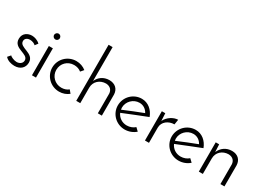

<svg xmlns="http://www.w3.org/2000/svg" viewBox="-14 -1515 3121 2272"><g transform="rotate(30 1547.0 -379.0)"><path d="M279 -362C248 -393 203 -407 168 -407C114 -407 49 -376 49 -297C49 -163 239 -201 239 -109C239 -64 196 -45 163 -45C127 -45 78 -68 70 -81C68 -81 48 -54 36 -42C65 -7 118 8 163 8C247 8 294 -44 294 -111C294 -241 105 -207 105 -298C105 -338 143 -353 170 -353C202 -353 238 -338 249 -323Z M388 -545C388 -521 408 -505 428 -505C448 -505 467 -521 467 -545C467 -568 448 -585 428 -585C408 -585 388 -568 388 -545ZM455 -400H400V0H455Z M871 -79C844 -57 811 -46 773 -46C685 -46 617 -115 617 -200C617 -288 685 -355 773 -355C811 -355 844 -344 871 -322C883 -337 895 -348 906 -363C870 -392 824 -409 773 -409C656 -409 562 -316 562 -200C562 -85 656 8 773 8C824 8 869 -9 905 -38Z M1005 0H1060V-212C1060 -295 1126 -354 1210 -354C1269 -351 1297 -315 1300 -270V0H1355V-289C1352 -361 1303 -409 1223 -409C1143 -408 1087 -364 1060 -303V-766H1005Z M1777 -87C1750 -62 1710 -46 1667 -46C1603 -46 1550 -82 1526 -137C1625 -177 1762 -233 1853 -268C1822 -351 1755 -410 1667 -410C1552 -410 1458 -316 1458 -200C1458 -85 1552 8 1669 8C1725 8 1779 -13 1818 -48ZM1784 -282C1706 -253 1599 -209 1516 -174C1514 -182 1513 -191 1513 -202C1513 -284 1582 -355 1667 -355C1718 -355 1761 -327 1784 -282Z M2162 -409C2103 -409 2028 -365 1996 -297L1991 -400H1944V0H1999V-208C1999 -288 2071 -340 2151 -340Z M2513 -87C2486 -62 2446 -46 2403 -46C2339 -46 2286 -82 2262 -137C2361 -177 2498 -233 2589 -268C2558 -351 2491 -410 2403 -410C2288 -410 2194 -316 2194 -200C2194 -85 2288 8 2405 8C2461 8 2515 -13 2554 -48ZM2520 -282C2442 -253 2335 -209 2252 -174C2250 -182 2249 -191 2249 -202C2249 -284 2318 -355 2403 -355C2454 -355 2497 -327 2520 -282Z M2680 0H2735V-212C2735 -295 2801 -354 2885 -354C2944 -351 2972 -315 2975 -270V0H3030V-289C3027 -361 2979 -409 2900 -409C2820 -409 2761 -364 2732 -297L2727 -400H2680Z"/></g></svg>

Font: Josefin Sans
Style: Regular
Weight: 400
Designer: Santiago Orozco
Foundry: Typemade
Version: 1.000